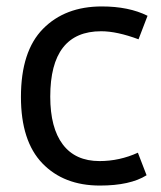

<svg xmlns="http://www.w3.org/2000/svg" viewBox="-20 -566 500 596"><path d="M290 10Q178 10 111.5 -59Q45 -128 45 -265Q45 -407 113.5 -476.5Q182 -546 296 -546Q380 -546 438 -517L410 -444Q343 -469 294 -469Q136 -469 136 -266Q136 -169 175 -117.5Q214 -66 289 -66Q351 -66 408 -92L435 -22Q384 10 290 10Z"/></svg>

Font: Advent Sans Logo
Style: Regular
Weight: 400
Designer: Types & Symbols
Foundry: Types & Symbols
Version: Version 1.002